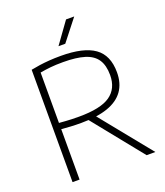

<svg xmlns="http://www.w3.org/2000/svg" viewBox="-167 -1056 1007 1169"><g transform="rotate(-20 337.0 -472.0)"><path d="M99 0V-728Q126.5 -733.5 156 -737.8Q185.5 -742 219.5 -744.5Q253.5 -747 294 -747Q441 -747 511.5 -697Q582 -647 582 -536Q582 -464.5 547.8 -416.5Q513.5 -368.5 444.8 -344.5Q376 -320.5 271.5 -320.5Q234 -320.5 205 -322.2Q176 -324 144.5 -326.5V0ZM579 0 295.5 -352H350.5L635.5 0ZM272 -361Q413.5 -361 475.2 -404.2Q537 -447.5 537 -534.5Q537 -597.5 512 -635.2Q487 -673 433.2 -689.8Q379.5 -706.5 294 -706.5Q246 -706.5 212.2 -703Q178.5 -699.5 144.5 -693.5V-367Q168 -365 186.8 -363.8Q205.5 -362.5 225.2 -361.8Q245 -361 272 -361ZM301.5 -807 400.5 -944.5H453.5L345.5 -807Z"/></g></svg>

Font: Encode Sans SC SemiExpanded ExtraLight
Style: Regular
Weight: 250
Width: 6
Designer: Multiple Designers
Foundry: Impallari Type
Version: Version 3.002